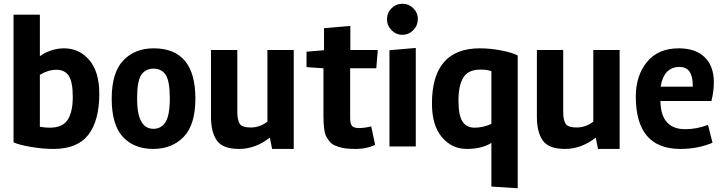

<svg xmlns="http://www.w3.org/2000/svg" viewBox="-20 -779 3848 1021"><path d="M192 -701V-480Q213 -497 248.5 -509.5Q284 -522 320 -522Q402 -522 455 -459.5Q508 -397 508 -281Q508 -138 450 -62.5Q392 13 264 13Q209 13 146 2.5Q83 -8 52 -22V-701ZM244 -100Q313 -100 340 -142Q367 -184 367 -264Q367 -344 345.5 -376Q324 -408 280 -408Q236 -408 192 -381V-105Q219 -100 244 -100Z M797 -522Q1019 -522 1019 -255Q1019 -116 957 -51.5Q895 13 794 13Q693 13 633.5 -51Q574 -115 574 -254Q574 -393 635.5 -457.5Q697 -522 797 -522ZM709 -254Q709 -94 796 -94Q837 -94 860 -129.5Q883 -165 883 -256.5Q883 -348 861 -381Q839 -414 796.5 -414Q754 -414 731.5 -381Q709 -348 709 -254Z M1415 -47Q1338 13 1251.5 13Q1165 13 1133.5 -31.5Q1102 -76 1102 -158V-513H1242V-183Q1242 -143 1254 -122Q1266 -101 1313.5 -101Q1361 -101 1402 -132V-513H1542V13H1427Z M1700 -165V-416L1610 -422V-504L1703 -512V-629L1843 -641V-513H1989L1981 -416H1842V-152Q1842 -123 1851 -110.5Q1860 -98 1889 -98Q1918 -98 1954 -107L1975 -8Q1926 13 1875.5 13Q1825 13 1799.5 7Q1774 1 1757.5 -7Q1741 -15 1729.5 -30.5Q1718 -46 1712.5 -58Q1707 -70 1704 -92Q1700 -122 1700 -165Z M2191 0H2051V-512L2191 -524ZM2038 -677Q2038 -711 2062 -735Q2086 -759 2120 -759Q2154 -759 2178 -735Q2202 -711 2202 -677.5Q2202 -644 2178 -619Q2154 -594 2120 -594Q2086 -594 2062 -618.5Q2038 -643 2038 -677Z M2593 -19Q2542 13 2462.5 13Q2383 13 2330 -49.5Q2277 -112 2277 -228Q2277 -522 2532 -522Q2586 -522 2644 -511Q2702 -500 2733 -484V222L2593 213ZM2536 -409Q2470 -409 2444 -367Q2418 -325 2418 -245Q2418 -165 2439.5 -132.5Q2461 -100 2504 -100Q2547 -100 2593 -120V-401Q2567 -409 2536 -409Z M3148 -47Q3071 13 2984.5 13Q2898 13 2866.5 -31.5Q2835 -76 2835 -158V-513H2975V-183Q2975 -143 2987 -122Q2999 -101 3046.5 -101Q3094 -101 3135 -132V-513H3275V13H3160Z M3492 -242Q3494 -92 3624 -92Q3685 -92 3745 -115L3769 -20Q3692 13 3598 13Q3361 13 3361 -266Q3361 -376 3420 -449Q3479 -522 3590 -522Q3679 -522 3727.5 -474.5Q3776 -427 3776 -342Q3776 -292 3763 -242ZM3664 -318V-324Q3664 -423 3594 -423Q3510 -423 3493 -318Z"/></svg>

Font: Rambla
Style: Bold
Weight: 700
Designer: Martin Sommaruga
Foundry: Martin Sommaruga
Version: Version 1.001